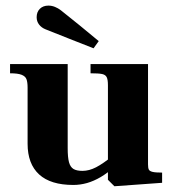

<svg xmlns="http://www.w3.org/2000/svg" viewBox="-20 -636 609 668"><path d="M76 -136V-331Q76 -350 72.2 -360.2Q68.5 -370.5 55.2 -375.8Q42 -381 15 -381V-413H215.5V-120.5Q215.5 -88.5 220 -71.8Q224.5 -55 235.5 -48.2Q246.5 -41.5 267 -41.5Q290 -41.5 314.2 -54Q338.5 -66.5 373 -94.5L377 -55Q353.5 -33.5 330 -19.8Q306.5 -6 282.8 0.8Q259 7.5 235 7.5Q156 7.5 116 -29.2Q76 -66 76 -136ZM355.5 -10.5V-339.5Q355.5 -359 351.2 -367.5Q347 -376 335 -378.5Q323 -381 295 -381V-413H495V-64Q495 -51.5 497.8 -46Q500.5 -40.5 510.8 -38Q521 -35.5 544 -35.5V0L378 12ZM138.5 -534Q124.5 -539.5 116 -550.5Q107.5 -561.5 107.5 -576Q107.5 -594.5 118.8 -605.5Q130 -616.5 148.5 -616.5Q160 -616.5 171.2 -612Q182.5 -607.5 192 -600Q214.5 -582.5 255.8 -548.8Q297 -515 323.5 -493L305.5 -468Q248.5 -490.5 221 -501.2Q193.5 -512 138.5 -534Z"/></svg>

Font: Didactic
Style: Regular
Weight: 400
Designer: Tyler Finck
Foundry: Etcetera Type Co
Version: Version 3.007;FEAKit 1.0